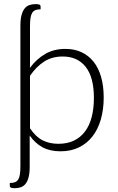

<svg xmlns="http://www.w3.org/2000/svg" viewBox="-20 -750 592 960"><path d="M130 -411Q162.5 -455 206 -480.2Q249.5 -505.5 307 -505.5Q352 -505.5 387.5 -489Q423 -472.5 447.8 -441.5Q472.5 -410.5 485.5 -365.2Q498.5 -320 498.5 -262.5Q498.5 -202 484 -152.2Q469.5 -102.5 441.8 -67.2Q414 -32 374 -12.8Q334 6.5 282.5 6.5Q230 6.5 192.8 -13.5Q155.5 -33.5 128.5 -72.5V82Q128.5 115 123 136.2Q117.5 157.5 107.2 169.8Q97 182 83.2 186.5Q69.5 191 53 191Q42.5 191 35.8 188.8Q29 186.5 29 178V165Q44.5 165 54.8 161Q65 157 71 147.5Q77 138 79.5 121.8Q82 105.5 82 80.5V-620.5Q82 -653.5 87.8 -674.8Q93.5 -696 103.8 -708.2Q114 -720.5 128.2 -725Q142.5 -729.5 159 -729.5Q169 -729.5 176 -727.2Q183 -725 183 -716.5V-703.5Q167.5 -703.5 157.2 -699.5Q147 -695.5 141 -685.8Q135 -676 132.5 -659.8Q130 -643.5 130 -619ZM293.5 -467.5Q240 -467.5 200.5 -442Q161 -416.5 130 -371V-108.5Q159 -65.5 193.5 -48.2Q228 -31 272 -31Q316.5 -31 349.8 -47Q383 -63 405.2 -92.8Q427.5 -122.5 438.5 -165Q449.5 -207.5 449.5 -260.5Q449.5 -363.5 408.5 -415.5Q367.5 -467.5 293.5 -467.5Z"/></svg>

Font: Lato Light
Style: Regular
Weight: 300
Designer: Lukasz Dziedzic
Foundry: tyPoland Lukasz Dziedzic
Version: Version 2.007; 2014-02-27